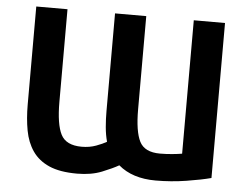

<svg xmlns="http://www.w3.org/2000/svg" viewBox="-51 -756 1079 833"><g transform="rotate(5 489.0 -339.5)"><path d="M313 14Q238 14 191.5 -6.5Q145 -27 119 -64.5Q93 -102 83.5 -153.5Q74 -205 74 -266V-693H210V-290Q210 -192 232.5 -148Q255 -104 323 -104Q357 -104 385.5 -114.5Q414 -125 431 -135Q423 -164 420 -198Q417 -232 417 -267V-693H553V-287Q553 -191 575 -147.5Q597 -104 664 -104Q690 -104 716.5 -106.5Q743 -109 760 -112V-693H896V-18Q855 -7 789 3.5Q723 14 655 14Q554 14 493 -38Q467 -23 421 -4.5Q375 14 313 14Z"/></g></svg>

Font: Ubuntu Sans
Style: Bold
Weight: 700
Designer: Dalton Maag Ltd
Foundry: Dalton Maag Ltd
Version: Version 1.006; ttfautohint (v1.8.4.7-5d5b)